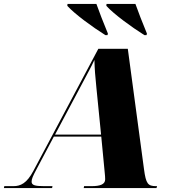

<svg xmlns="http://www.w3.org/2000/svg" viewBox="-77 -964 885 984"><path d="M463 -784H474L476 -792C457 -837 427 -915 417 -944H269L268 -934C306 -892 396 -826 463 -784ZM663 -784H674L676 -792C657 -837 627 -915 617 -944H469L468 -934C506 -892 596 -826 663 -784ZM-57 0H190L192 -10H148C102 -10 85 -15 85 -33C85 -47 91 -61 113 -102L199 -264H442L460 -76C461 -65 462 -56 462 -45C462 -19 436 -10 393 -10H354L352 0H725L728 -10H723C681 -10 671 -22 661 -97L578 -714H427L94 -88C60 -24 28 -10 -8 -10H-55ZM338 -524C370 -585 389 -618 407 -657C408 -609 411 -574 417 -515L441 -274H205Z"/></svg>

Font: Noto Serif Display Black
Style: Italic
Weight: 900
Italic angle: -12°
Designer: Monotype Design Team
Foundry: Monotype Imaging Inc.
Version: Version 2.009